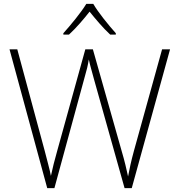

<svg xmlns="http://www.w3.org/2000/svg" viewBox="-20 -968 921 988"><path d="M460 -948H424C399 -906 343 -838 306 -797V-790H335C372 -824 412 -871 441 -908C471 -871 510 -824 547 -790H576V-797C539 -838 484 -906 460 -948ZM855 -714H814L669 -191C654 -136 647 -102 639 -60C630 -101 622 -137 606 -191L458 -714H419L275 -194C260 -142 251 -104 242 -63C234 -104 223 -140 210 -192L69 -714H29L223 0H260L417 -576C426 -606 432 -631 437 -662C444 -629 453 -601 464 -559L621 0H658Z"/></svg>

Font: Noto Sans Sinhala UI ExtraLight
Style: Regular
Weight: 200
Designer: Jelle Bosma - Monotype Design Team
Foundry: Monotype Imaging Inc.
Version: Version 2.006